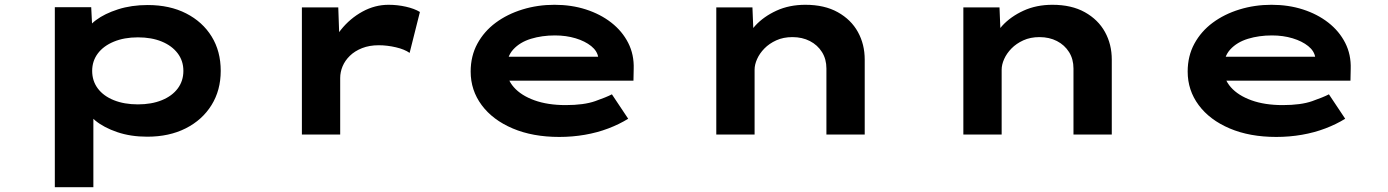

<svg xmlns="http://www.w3.org/2000/svg" viewBox="-20 -562 5798 802"><path d="M209 220V-532H361L367 -412L337 -421Q345 -451 381 -478Q417 -505 473 -523Q529 -541 597 -541Q689 -541 757.5 -506Q826 -471 864 -409.5Q902 -348 902 -266Q902 -185 863.5 -123Q825 -61 756 -26Q687 9 595 9Q526 9 470 -10Q414 -29 378 -58.5Q342 -88 333 -117L370 -131V220ZM556 -126Q613 -126 656 -143.5Q699 -161 722.5 -192.5Q746 -224 746 -266Q746 -308 722 -339.5Q698 -371 655.5 -388.5Q613 -406 556 -406Q499 -406 455.5 -388Q412 -370 388.5 -338.5Q365 -307 365 -266Q365 -224 388.5 -192.5Q412 -161 455.5 -143.5Q499 -126 556 -126Z M1241 0V-531H1393L1400 -332L1350 -331Q1366 -390 1404 -437.5Q1442 -485 1494 -513.5Q1546 -542 1603 -542Q1640 -542 1675.5 -534Q1711 -526 1734 -512L1691 -341Q1670 -356 1633.5 -364.5Q1597 -373 1562 -373Q1523 -373 1492.5 -361Q1462 -349 1441.5 -329Q1421 -309 1411 -285Q1401 -261 1401 -236V0Z M2316 10Q2205 10 2121.5 -25.5Q2038 -61 1992 -123Q1946 -185 1946 -263Q1946 -328 1974 -379.5Q2002 -431 2050.5 -467Q2099 -503 2162.5 -522.5Q2226 -542 2296 -542Q2367 -542 2427.5 -522.5Q2488 -503 2533.5 -467.5Q2579 -432 2604 -383Q2629 -334 2627 -274L2626 -225H2063L2040 -325H2496L2479 -302V-322Q2475 -349 2449.5 -369.5Q2424 -390 2384.5 -402Q2345 -414 2298 -414Q2244 -414 2198 -400Q2152 -386 2124 -355.5Q2096 -325 2096 -275Q2096 -232 2126.5 -197.5Q2157 -163 2212.5 -143Q2268 -123 2343 -123Q2419 -123 2466 -139.5Q2513 -156 2536 -168L2604 -66Q2567 -43 2521 -25.5Q2475 -8 2423 1Q2371 10 2316 10Z M2972 0V-531H3123L3129 -383L3083 -373Q3099 -416 3134.5 -454.5Q3170 -493 3223.5 -517.5Q3277 -542 3344 -542Q3424 -542 3479.5 -511Q3535 -480 3563.5 -428.5Q3592 -377 3592 -313V0H3432V-276Q3432 -315 3413.5 -344.5Q3395 -374 3363 -390.5Q3331 -407 3290 -407Q3252 -407 3222.5 -393.5Q3193 -380 3173 -359.5Q3153 -339 3142.5 -315.5Q3132 -292 3132 -271V0H3052Q3012 0 2992 0Q2972 0 2972 0Z M4004 0V-531H4155L4161 -383L4115 -373Q4131 -416 4166.5 -454.5Q4202 -493 4255.5 -517.5Q4309 -542 4376 -542Q4456 -542 4511.5 -511Q4567 -480 4595.5 -428.5Q4624 -377 4624 -313V0H4464V-276Q4464 -315 4445.5 -344.5Q4427 -374 4395 -390.5Q4363 -407 4322 -407Q4284 -407 4254.5 -393.5Q4225 -380 4205 -359.5Q4185 -339 4174.5 -315.5Q4164 -292 4164 -271V0H4084Q4044 0 4024 0Q4004 0 4004 0Z M5311 10Q5200 10 5116.5 -25.5Q5033 -61 4987 -123Q4941 -185 4941 -263Q4941 -328 4969 -379.5Q4997 -431 5045.5 -467Q5094 -503 5157.5 -522.5Q5221 -542 5291 -542Q5362 -542 5422.5 -522.5Q5483 -503 5528.5 -467.5Q5574 -432 5599 -383Q5624 -334 5622 -274L5621 -225H5058L5035 -325H5491L5474 -302V-322Q5470 -349 5444.5 -369.5Q5419 -390 5379.5 -402Q5340 -414 5293 -414Q5239 -414 5193 -400Q5147 -386 5119 -355.5Q5091 -325 5091 -275Q5091 -232 5121.5 -197.5Q5152 -163 5207.5 -143Q5263 -123 5338 -123Q5414 -123 5461 -139.5Q5508 -156 5531 -168L5599 -66Q5562 -43 5516 -25.5Q5470 -8 5418 1Q5366 10 5311 10Z"/></svg>

Font: Lexend Zetta
Style: Bold
Weight: 700
Designer: Bonnie Shaver-Troup, Thomas Jockin
Foundry: Lexend
Version: Version 1.007